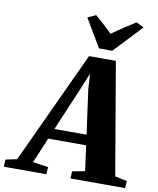

<svg xmlns="http://www.w3.org/2000/svg" viewBox="-184 -1076 952 1156"><g transform="rotate(10 292.0 -498.0)"><path d="M-80.5 0 -77.5 -44 -9 -58.5 309.5 -745H473.5L590.5 -59L664 -44L661 0H327.5L329.5 -44L406.5 -58.5L385.5 -213H153.5L88.5 -58L183 -44L179.5 0ZM180.5 -276.5H377L339.5 -547.5L334 -642.5L300 -559ZM360.5 -801 259 -972.5 309 -995.5Q336.5 -972 363 -948Q389.5 -924 414 -900Q448.5 -925 484.8 -948.8Q521 -972.5 556.5 -995L602.5 -971.5L441.5 -801Z"/></g></svg>

Font: Merriweather 48pt Black
Style: Italic
Weight: 900
Italic angle: -7.8°
Version: Version 2.101